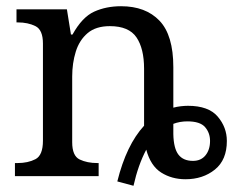

<svg xmlns="http://www.w3.org/2000/svg" viewBox="-20 -566 767 617"><path d="M357 17Q386 -100 443 -162V-345Q443 -410 418.5 -446Q394 -482 333 -482Q288 -482 261.5 -459.5Q235 -437 223.5 -400Q212 -363 212 -320V-109Q212 -65 236 -53.5Q260 -42 293 -42H297V0H28V-42H36Q70 -42 94 -54.5Q118 -67 118 -114V-426Q118 -470 94 -482Q70 -494 37 -494H33V-536H195L208 -455H213Q244 -511 282.5 -528.5Q321 -546 369 -546Q448 -546 492.5 -499.5Q537 -453 537 -350V-220Q548 -223 560.5 -224.5Q573 -226 584 -226Q650 -226 679.5 -191.5Q709 -157 709 -113Q709 -52 670.5 -21Q632 10 576 10Q532 10 498 -11.5Q464 -33 450 -85Q424 -36 409 31ZM600 -49Q626 -49 640.5 -67Q655 -85 655 -113Q655 -139 639 -157.5Q623 -176 582 -176Q558 -176 537 -168V-135Q538 -89 553.5 -69Q569 -49 600 -49Z"/></svg>

Font: NotoSerif-Regular
Style: Regular
Weight: 400
Designer: Monotype Design Team
Foundry: Monotype Imaging Inc.
Version: Version 2.007; ttfautohint (v1.8) -l 8 -r 50 -G 200 -x 14 -D